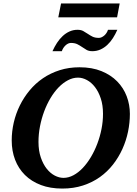

<svg xmlns="http://www.w3.org/2000/svg" viewBox="-20 -1077 792 1113"><path d="M577.1 -417Q577.1 -467.3 564.2 -506.3Q551.3 -545.4 530.5 -572.3Q509.8 -599.1 483.9 -613Q458 -627 432.1 -627Q402.3 -627 373.8 -611.8Q345.2 -596.7 319.8 -570.6Q294.4 -544.4 272.9 -508.5Q251.5 -472.7 236.1 -431.4Q220.7 -390.1 211.9 -345Q203.1 -299.8 203.1 -254.9Q203.1 -203.1 216.6 -164.1Q230 -125 251 -98.6Q272 -72.3 297.6 -59.1Q323.2 -45.9 348.1 -45.9Q377.4 -45.9 406 -61.3Q434.6 -76.7 460 -103.5Q485.4 -130.4 506.8 -166.3Q528.3 -202.1 543.9 -243.4Q559.6 -284.7 568.4 -329.1Q577.1 -373.5 577.1 -417ZM732.9 -417Q732.9 -365.7 722.2 -313.7Q711.4 -261.7 689.7 -213.6Q668 -165.5 635.3 -123.5Q602.5 -81.5 559.1 -50.5Q515.6 -19.5 460.9 -1.7Q406.2 16.1 340.8 16.1Q271 16.1 216.6 -4.6Q162.1 -25.4 124.5 -62.7Q86.9 -100.1 67.4 -151.1Q47.9 -202.1 47.9 -263.2Q47.9 -314.9 59.8 -366.7Q71.8 -418.5 95 -465.6Q118.2 -512.7 151.9 -553.2Q185.5 -593.8 229.2 -623.5Q272.9 -653.3 326.2 -670.2Q379.4 -687 440.9 -687Q513.2 -687 567.9 -664.8Q622.6 -642.6 659.2 -605.2Q695.8 -567.9 714.4 -519Q732.9 -470.2 732.9 -417ZM660.2 -904.3Q648.9 -878.4 634.5 -856Q620.1 -833.5 602.1 -816.7Q584 -799.8 562.3 -790Q540.5 -780.3 515.1 -780.3Q495.1 -780.3 481.9 -787.8Q468.8 -795.4 456.1 -804.2Q443.4 -813 428.5 -820.6Q413.6 -828.1 391.1 -828.1Q383.3 -828.1 375.2 -824.5Q367.2 -820.8 360.1 -814.2Q353 -807.6 347.4 -799.1Q341.8 -790.5 338.4 -780.3H284.2Q295.9 -806.2 310.5 -828.6Q325.2 -851.1 343.3 -867.9Q361.3 -884.8 382.8 -894.5Q404.3 -904.3 429.2 -904.3Q449.2 -904.3 462.6 -897Q476.1 -889.6 488.8 -880.9Q501.5 -872.1 516.1 -864.7Q530.8 -857.4 553.2 -857.4Q561 -857.4 569.1 -861.1Q577.1 -864.7 584.5 -871.1Q591.8 -877.4 597.4 -886Q603 -894.5 606 -904.3ZM658.7 -976.6H317.9L334 -1057.1H673.8Z"/></svg>

Font: Charis SIL
Style: Bold Italic
Weight: 700
Italic angle: -11°
Foundry: SIL International
Version: Version 4.112